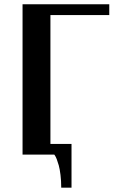

<svg xmlns="http://www.w3.org/2000/svg" viewBox="-20 -720 547 894"><path d="M214.8 -49.8H313V153.8H265.1Q265.1 122.1 261.7 94.5Q258.3 66.9 253.7 50.3Q249 33.7 244.4 21.7Q239.7 9.8 236.3 4.9L232.9 0H85V-700.2H488.8V-649.9H214.8Z"/></svg>

Font: Pfennig
Style: Bold
Weight: 700
Version: Version 20120410 ; ttfautohint (v0.8)